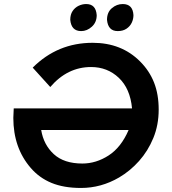

<svg xmlns="http://www.w3.org/2000/svg" viewBox="-20 -921 853 951"><path d="M381 10Q296 10 235.2 -15Q174.5 -40 132 -89.5Q46 -189 46 -337L48 -384H634Q625 -482 568.5 -535.5Q512 -589 431 -589Q314 -589 229 -490L142 -586Q265 -709 439 -709Q582 -709 674 -616.5Q720 -570.5 743 -512.2Q766 -454 766 -378Q766 -302 739.5 -237.5Q713 -173 668.8 -123.5Q624.5 -74 570 -42Q481 10 381 10ZM388 -111Q456 -111 518 -151Q580 -191 617 -277H184Q196 -204 246.5 -157.5Q297 -111 388 -111ZM382 -767Q333 -767 328 -823Q328 -849 339.5 -866.2Q351 -883.5 369.2 -892.2Q387.5 -901 407 -901Q455 -901 459 -846Q459 -810.5 435 -788.8Q411 -767 382 -767ZM563 -767Q515 -767 510 -823Q510 -860 534 -880.5Q558 -901 588 -901Q638 -901 641 -846Q641 -826.5 632.5 -808.5Q624 -790.5 606.5 -778.8Q589 -767 563 -767Z"/></svg>

Font: Argentum Sans Medium
Style: Italic
Weight: 500
Italic angle: -11°
Designer: Julieta Ulanovsky (font), Cristiano Sobral (main changes and remaster)
Foundry: Julieta Ulanovsky (font), Cristiano Sobral (main changes and remaster)
Version: Version 2.007;June 15, 2022;FontCreator 14.0.0.2814 64-bit; 